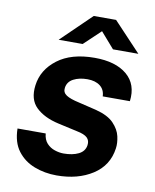

<svg xmlns="http://www.w3.org/2000/svg" viewBox="-81 -770 681 842"><g transform="rotate(10 259.0 -348.5)"><path d="M228.5 10Q175.5 10 129.2 -7.8Q83 -25.5 54.2 -63.5Q25.5 -101.5 24.5 -163H150Q152.5 -135.5 167.2 -119.5Q182 -103.5 202.5 -96.8Q223 -90 242 -90Q282 -90 308.8 -103.2Q335.5 -116.5 339.5 -144Q342.5 -165 329.5 -177.5Q316.5 -190 283 -196.5L197.5 -215.5Q132.5 -230 96.5 -264.8Q60.5 -299.5 69 -363.5Q78 -433.5 139.2 -480.2Q200.5 -527 304.5 -527Q398 -527 448.2 -484.8Q498.5 -442.5 489 -366.5H368Q367 -396.5 345.8 -412.8Q324.5 -429 289 -429Q253 -429 227.2 -415.5Q201.5 -402 198 -374.5Q195 -354 212.8 -342.2Q230.5 -330.5 270 -322L349 -303Q403.5 -289 429.2 -262Q455 -235 461.5 -205.2Q468 -175.5 464.5 -152Q454 -74.5 388.5 -32.2Q323 10 228.5 10ZM134.5 -577.5 268 -707H367.5L489.5 -577.5H376.5L315.5 -647.5L241.5 -577.5Z"/></g></svg>

Font: Public Sans
Style: Bold Italic
Weight: 700
Italic angle: -8°
Designer: The Public Sans project authors (U.S. Web Design System). Libre Franklin designed by Pablo Impallari and Rodrigo Fuenzal
Version: Version 1.008; ttfautohint (v1.8.1) -l 8 -r 50 -G 200 -x 14 